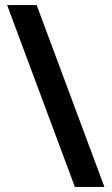

<svg xmlns="http://www.w3.org/2000/svg" viewBox="-20 -734 438 754"><path d="M124 -714 390 0H274L8 -714Z"/></svg>

Font: Noto Sans Gujarati UI SemiBold
Style: Regular
Weight: 600
Designer: Jelle Bosma - Monotype Design Team, Universal Thirst
Foundry: Monotype Imaging Inc.
Version: Version 2.106; ttfautohint (v1.8.4.7-5d5b)